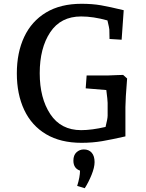

<svg xmlns="http://www.w3.org/2000/svg" viewBox="-20 -740 773 1015"><path d="M69 -352Q69 -462 108 -545Q147 -628 223.5 -674Q300 -720 411 -720Q468 -720 514 -712Q560 -704 634 -686L623 -530L559 -534L558 -584Q558 -590 548 -632Q473 -653 409 -653Q301 -653 245.5 -569.5Q190 -486 190 -353Q190 -221 246 -136.5Q302 -52 409 -52Q465 -52 538 -69Q549 -113 549 -128V-196Q549 -210 542 -264L433 -273L438 -341H549L599 -343L631 -344L652 -325Q643 -213 643 -174V-19Q573 -3 521 6Q469 15 411 15Q300 15 223.5 -30.5Q147 -76 108 -159Q69 -242 69 -352ZM403 162Q368 150 368 109Q368 80 384.5 65Q401 50 423 50Q450 50 465 67.5Q480 85 480 117Q480 145 464 184.5Q448 224 428 255L388 243Q403 195 403 162Z"/></svg>

Font: Andada Pro SemiBold
Style: Regular
Weight: 600
Designer: Carolina Giovagnoli
Foundry: Huerta Tipografica
Version: Version 3.005